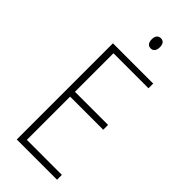

<svg xmlns="http://www.w3.org/2000/svg" viewBox="-287 -960 1008 1008"><g transform="rotate(45 217.5 -455.5)"><path d="M243 -911C221 -911 213 -893 213 -873C213 -851 222 -835 243 -835C263 -835 273 -850 273 -874C273 -894 266 -911 243 -911ZM383 0V-36H123V-357H369V-393H123V-679H383V-714H84V0Z"/></g></svg>

Font: Noto Sans Gujarati Condensed ExtraLight
Style: Regular
Weight: 200
Width: 3
Designer: Jelle Bosma - Monotype Design Team, Universal Thirst
Foundry: Monotype Imaging Inc.
Version: Version 2.106